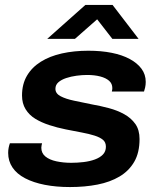

<svg xmlns="http://www.w3.org/2000/svg" viewBox="-20 -744 644 776"><path d="M263 12Q207 12 161 3Q115 -6 81.5 -23.5Q48 -41 30.5 -67Q13 -93 13 -126Q13 -137 15 -147Q17 -157 20 -165H150Q149 -161 148 -156Q147 -151 147 -147Q147 -125 163.5 -111.5Q180 -98 208 -92Q236 -86 268 -86Q293 -86 318 -89Q343 -92 363.5 -99.5Q384 -107 396 -119.5Q408 -132 408 -151Q408 -169 396 -179Q384 -189 362 -196Q340 -203 310.5 -208.5Q281 -214 246 -221Q211 -228 179 -238.5Q147 -249 122.5 -264Q98 -279 83.5 -302.5Q69 -326 69 -358Q69 -404 89 -438Q109 -472 145 -494.5Q181 -517 230 -528Q279 -539 337 -539Q389 -539 431.5 -530.5Q474 -522 504.5 -505.5Q535 -489 552 -466Q569 -443 569 -413Q569 -401 566.5 -390Q564 -379 562 -374H432Q433 -378 433.5 -381.5Q434 -385 434 -388Q434 -406 421 -417.5Q408 -429 385 -435Q362 -441 332 -441Q312 -441 289.5 -438Q267 -435 247.5 -428.5Q228 -422 216 -411.5Q204 -401 204 -385Q204 -366 225 -355Q246 -344 279.5 -337Q313 -330 352 -322Q386 -316 420 -307Q454 -298 482 -282.5Q510 -267 527 -243Q544 -219 544 -182Q544 -127 522.5 -90Q501 -53 463 -30.5Q425 -8 374 2Q323 12 263 12ZM171 -587 325 -724H435L540 -587H434L354 -690H400L283 -587Z"/></svg>

Font: Archivo SemiExpanded SemiBold
Style: Italic
Weight: 600
Width: 6
Italic angle: -10°
Designer: Hector Gatti
Foundry: Omnibus-Type
Version: Version 2.001